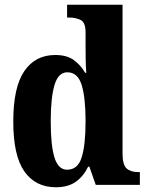

<svg xmlns="http://www.w3.org/2000/svg" viewBox="-20 -780 624 810"><path d="M216 10Q130 10 83 -56.5Q36 -123 36 -267Q36 -412 82.5 -480Q129 -548 213 -548Q262 -548 291.5 -526.5Q321 -505 339 -473H344Q342 -497 341.5 -527.5Q341 -558 341 -586V-644Q341 -685 320.5 -695.5Q300 -706 271 -706H263V-760H497V-132Q497 -85 514 -69.5Q531 -54 563 -54H570V0H384L357 -77H352Q332 -36 299.5 -13Q267 10 216 10ZM263 -64Q308 -64 324.5 -116Q341 -168 341 -269Q341 -368 324.5 -421.5Q308 -475 264 -475Q226 -475 210 -421.5Q194 -368 194 -268Q194 -166 210 -115Q226 -64 263 -64Z"/></svg>

Font: Noto Serif Tamil Condensed ExtraBold
Style: Regular
Weight: 800
Width: 3
Designer: Indian Type Foundry, Tom Grace, and the Monotype Design Team
Foundry: Monotype Imaging Inc.
Version: Version 2.004; ttfautohint (v1.8.4.7-5d5b)